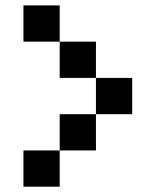

<svg xmlns="http://www.w3.org/2000/svg" viewBox="-20 -704 587 724"><path d="M205.1 -546.9H68.4V-683.6H205.1ZM205.1 0H68.4V-136.7H205.1ZM341.8 -136.7H205.1V-273.4H341.8ZM478.5 -273.4H341.8V-410.2H478.5ZM341.8 -410.2H205.1V-546.9H341.8Z"/></svg>

Font: DatCub
Style: Bold
Weight: 700
Designer: GGBot
Version: 1.00